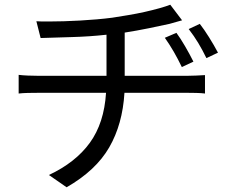

<svg xmlns="http://www.w3.org/2000/svg" viewBox="-20 -742 996 813"><path d="M144 -349Q121 -349 98.5 -348.5Q76 -348 59 -346V-425Q75 -423 98 -422Q121 -421 143 -421H431V-595Q359 -587 283.5 -585Q208 -583 152 -581L134 -652Q145 -651 158.5 -651Q172 -651 187 -651Q216 -651 250 -652Q284 -653 319 -655Q354 -657 389 -660Q424 -663 455 -667Q487 -672 523 -678Q559 -684 592.5 -691.5Q626 -699 654.5 -707Q683 -715 701 -722L751 -656L698 -641Q662 -633 610.5 -622.5Q559 -612 508 -604V-421H772Q788 -421 810.5 -422Q833 -423 848 -424V-346Q832 -348 811.5 -348.5Q791 -349 773 -349H507Q499 -216 442.5 -118Q386 -20 262 51L187 -1Q300 -54 360.5 -137.5Q421 -221 429 -349ZM727 -603Q744 -580 763.5 -546.5Q783 -513 799 -481L750 -458Q733 -493 716 -522.5Q699 -552 678 -582ZM854 -496Q837 -531 819.5 -560Q802 -589 779 -619L826 -641Q844 -618 865 -584.5Q886 -551 903 -519Z"/></svg>

Font: Kinto Sans
Style: Regular
Weight: 400
Designer: Authors: Ryoko NISHIZUKA  (kana & ideographs); Paul D. Hunt (Latin, Greek & Cyrillic); Wenlong ZHANG  (bopomofo); Sandol
Foundry: Adobe Systems Incorporated, ookami Inc.
Version: Version 0.001